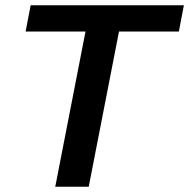

<svg xmlns="http://www.w3.org/2000/svg" viewBox="-20 -708 717 728"><path d="M431.2 -588.4 316.4 0H189.5L304.2 -588.4H77.1L96.2 -688H677.2L658.2 -588.4Z"/></svg>

Font: Arimo SemiBold
Style: Italic
Weight: 600
Italic angle: -12°
Version: Version 1.33